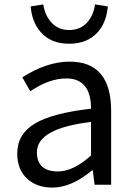

<svg xmlns="http://www.w3.org/2000/svg" viewBox="-20 -836 604 869"><path d="M103 -27Q58 -69 58 -141Q58 -229 138 -277Q217 -324 392 -344Q392 -481 280 -481Q203 -481 117 -423L81 -486Q192 -557 295 -557Q483 -557 483 -334V0H408L400 -65H397Q303 13 217 13Q147 13 103 -27ZM392 -132V-284Q147 -255 147 -147Q147 -60 243 -60Q311 -60 392 -132ZM164 -691Q124 -737 119 -807L176 -816Q183 -768 211 -736Q243 -700 293 -700Q344 -700 376 -736Q403 -767 410 -816L468 -807Q462 -736 423 -691Q376 -638 293 -638Q210 -638 164 -691Z"/></svg>

Font: Source Han Sans K Regular
Style: Regular
Weight: 400
Designer: Ryoko NISHIZUKA  (kana & ideographs); Paul D. Hunt (Latin, Greek & Cyrillic); Wenlong ZHANG  (bopomofo); Sandoll Communi
Foundry: Adobe Systems Incorporated
Version: Version 1.00 July 18, 2014, initial release